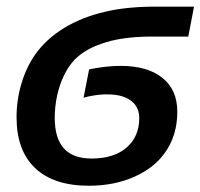

<svg xmlns="http://www.w3.org/2000/svg" viewBox="-20 -560 615 589"><path d="M252.9 9.8Q145 9.8 87.9 -44.2Q30.8 -98.1 30.8 -200.2Q30.8 -253.4 45.7 -303.5Q60.5 -353.5 87.9 -392.6Q121.6 -440.4 176.3 -473.9Q231 -507.3 300.3 -523.4Q361.8 -538.6 447.3 -539.6H575.2L557.6 -447.8H439.5Q393.6 -447.3 356.2 -441.7Q318.8 -436 290 -425.3Q240.7 -408.7 209 -377Q189.5 -356.4 175.8 -327.6Q162.1 -298.8 155 -265.6Q147.9 -232.4 147.9 -198.7Q147.9 -136.2 175.8 -105Q203.6 -73.7 261.2 -73.7Q329.6 -73.7 368.4 -107.4Q407.2 -141.1 407.2 -197.8Q407.2 -226.6 389.2 -244.6Q376.5 -257.3 356.9 -263.9Q337.4 -270.5 307.6 -270.5Q281.7 -270.5 252 -264.2L236.3 -260.3L253.4 -347.2Q305.7 -357.9 350.6 -357.9Q432.1 -357.9 478 -321.3Q523.9 -284.7 523.9 -217.3Q523.9 -143.6 485.4 -90.8Q452.1 -43.9 390.6 -17.1Q329.1 9.8 252.9 9.8Z"/></svg>

Font: Arimo SemiBold
Style: Italic
Weight: 600
Italic angle: -12°
Version: Version 1.33